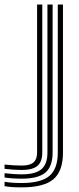

<svg xmlns="http://www.w3.org/2000/svg" viewBox="-110 -620 350 850"><path d="M-13.8 209.5Q-64.5 209.5 -89.8 204V184.8Q-59.2 190.2 -13.8 190.2Q71.2 190.2 108.5 158.9Q145.8 127.5 145.8 55.2V-600H168.8V55.2Q168.8 138 126.1 173.8Q83.5 209.5 -13.8 209.5ZM-13.8 171Q-55.2 171 -89.8 165.8V146.8Q-70.8 149 -51.2 150.4Q-31.8 151.8 -13.8 151.8Q47 151.8 73.5 129Q100 106.2 100 55.2V-600H123V55.2Q123 116.8 91.1 143.9Q59.2 171 -13.8 171ZM-13.8 132.5Q-45.8 132.5 -89.8 127.5V108.5Q-47.2 113 -13.8 113Q22.2 113 38.2 99.1Q54.2 85.2 54.2 55V-600H77.2V55.2Q77.2 95.8 55.9 114.1Q34.5 132.5 -13.8 132.5Z"/></svg>

Font: Big Shoulders Inline Text
Style: Bold
Weight: 700
Designer: Patric King
Foundry: XO Type Co
Version: Version 1.000